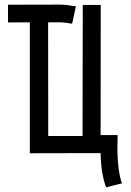

<svg xmlns="http://www.w3.org/2000/svg" viewBox="-20 -654 558 820"><path d="M186 -73.2H332.5L333.5 -632.8H410.2L409.7 -77.1H482.4Q481.4 -47.9 481.4 -29.8Q481.4 76.2 501 128.9L433.1 146Q411.1 86.9 409.7 0H333L107.4 0.5V-558.6Q51.8 -558.6 38.6 -558.3Q25.4 -558.1 14.2 -558.1V-633.8Q40 -633.8 113 -634Q186 -634.3 235.8 -634.3Q260.3 -634.3 304.2 -627L288.1 -552.7Q257.8 -558.6 233.4 -558.6H185.5L186 -74.2Z"/></svg>

Font: FantasqueSansM Nerd Font
Style: Regular
Weight: 400
Monospace: yes
Designer: Jany Belluz
Version: Version 1.8.0 ; ttfautohint (v1.8.2);Nerd Fonts 3.4.0